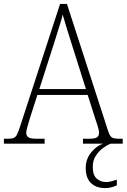

<svg xmlns="http://www.w3.org/2000/svg" viewBox="-22 -734 647 981"><path d="M-2 0V-25H16Q37 -25 47.5 -29Q58 -33 65 -47Q72 -61 81 -89L285 -714H320L529 -69Q538 -40 548.5 -32.5Q559 -25 590 -25H605V0H402V-25H430Q464 -25 474 -32.5Q484 -40 484 -56Q484 -69 476 -93.5Q468 -118 463 -133L426 -249H169L134 -140Q131 -130 126 -113.5Q121 -97 116.5 -81Q112 -65 112 -56Q112 -40 123 -32.5Q134 -25 168 -25H206V0ZM179 -279H417L349 -494Q334 -540 320.5 -585Q307 -630 298 -660Q295 -643 286.5 -616.5Q278 -590 269 -560.5Q260 -531 252 -506ZM516 227Q469 227 442.5 201Q416 175 416 125Q416 78 444.5 44Q473 10 505 0H544Q525 7 504 22.5Q483 38 467.5 62Q452 86 452 118Q452 161 472 178.5Q492 196 519 196Q533 196 545 193Q557 190 575 184V213Q545 227 516 227Z"/></svg>

Font: Noto Serif Armenian SemiCondensed ExtraLight
Style: Regular
Weight: 200
Width: 4
Designer: Monotype Design Team
Foundry: Monotype Imaging Inc.
Version: Version 2.008; ttfautohint (v1.8.4.7-5d5b)